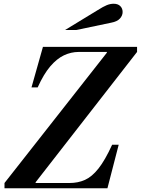

<svg xmlns="http://www.w3.org/2000/svg" viewBox="-20 -1004 751 1024"><path d="M4 -28 550 -723V-727H711L170 -32V-28ZM4 0V-28H351Q396 -28 433 -44.5Q470 -61 505 -105Q540 -149 578 -232H613L553 0ZM148 -538 209 -754H711V-727H400Q359 -727 321 -709Q283 -691 248 -650Q213 -609 181 -538ZM327 -844 501 -950Q531 -969 549.5 -976.5Q568 -984 586 -984Q609 -984 621.5 -971.5Q634 -959 634 -940Q634 -921 619.5 -905Q605 -889 573 -883L387 -844Z"/></svg>

Font: Libre Bodoni Medium
Style: Italic
Weight: 500
Italic angle: -13°
Designer: Pablo Impallari, Rodrigo Fuenzalida
Foundry: Impallari Type
Version: Version 2.005;gftools[0.9.23]